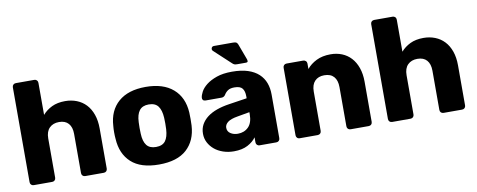

<svg xmlns="http://www.w3.org/2000/svg" viewBox="-63 -1016 3270 1316"><g transform="rotate(-10 1572.0 -357.5)"><path d="M84 0Q73 0 66 -7Q59 -14 59 -25V-685Q59 -696 66 -703Q73 -710 84 -710H212Q223 -710 230 -703Q237 -696 237 -685V-462Q264 -493 302.5 -511.5Q341 -530 395 -530Q438 -530 475 -515.5Q512 -501 539 -472.5Q566 -444 581 -401.5Q596 -359 596 -304V-25Q596 -14 589 -7Q582 0 571 0H442Q431 0 424 -7Q417 -14 417 -25V-298Q417 -345 394.5 -370.5Q372 -396 329 -396Q287 -396 262 -371Q237 -346 237 -298V-25Q237 -14 230 -7Q223 0 212 0Z M955 10Q828 10 762.5 -50Q697 -110 691 -215Q689 -235 689 -260Q689 -285 691 -305Q697 -411 765 -470.5Q833 -530 955 -530Q1077 -530 1145.5 -470.5Q1214 -411 1220 -305Q1221 -285 1221 -260Q1221 -235 1220 -215Q1214 -110 1148 -50Q1082 10 955 10ZM955 -112Q1000 -112 1020.5 -139Q1041 -166 1044 -220Q1045 -235 1045 -260Q1045 -285 1044 -300Q1041 -353 1020.5 -380.5Q1000 -408 955 -408Q911 -408 890 -380.5Q869 -353 867 -300Q866 -285 866 -260Q866 -235 867 -220Q869 -166 890 -139Q911 -112 955 -112Z M1476 10Q1436 10 1401 -2Q1366 -14 1341 -35Q1316 -56 1301.5 -84Q1287 -112 1287 -145Q1287 -181 1302.5 -209Q1318 -237 1345.5 -258Q1373 -279 1412 -293Q1451 -307 1499 -314L1624 -333V-347Q1624 -383 1609 -402Q1594 -421 1554 -421Q1525 -421 1508.5 -410Q1492 -399 1481 -380Q1471 -367 1456 -367H1344Q1333 -367 1327 -373.5Q1321 -380 1322 -389Q1323 -406 1336 -430.5Q1349 -455 1377 -477Q1405 -499 1449 -514.5Q1493 -530 1556 -530Q1621 -530 1666.5 -515Q1712 -500 1741 -473Q1770 -446 1783.5 -409.5Q1797 -373 1797 -329V-25Q1797 -14 1790 -7Q1783 0 1772 0H1656Q1645 0 1638 -7Q1631 -14 1631 -25V-60Q1611 -31 1572.5 -10.5Q1534 10 1476 10ZM1523 -104Q1568 -104 1597 -133Q1626 -162 1626 -222V-236L1541 -221Q1493 -213 1472 -196.5Q1451 -180 1451 -158Q1451 -132 1472.5 -118Q1494 -104 1523 -104ZM1603 -574Q1589 -574 1582 -576.5Q1575 -579 1567 -587L1453 -693Q1444 -701 1448 -713Q1452 -725 1466 -725H1595Q1608 -725 1617 -722.5Q1626 -720 1632 -706L1671 -601Q1675 -592 1675 -583Q1675 -574 1661 -574Z M1935 0Q1924 0 1917 -7Q1910 -14 1910 -25V-495Q1910 -506 1917 -513Q1924 -520 1935 -520H2050Q2061 -520 2068.5 -513Q2076 -506 2076 -495V-457Q2102 -489 2143.5 -509.5Q2185 -530 2242 -530Q2285 -530 2321 -515.5Q2357 -501 2383.5 -472.5Q2410 -444 2425 -401.5Q2440 -359 2440 -304V-25Q2440 -14 2433 -7Q2426 0 2415 0H2289Q2278 0 2271 -7Q2264 -14 2264 -25V-298Q2264 -345 2241.5 -370.5Q2219 -396 2175 -396Q2133 -396 2109 -371Q2085 -346 2085 -298V-25Q2085 -14 2078 -7Q2071 0 2060 0Z M2578 0Q2567 0 2560 -7Q2553 -14 2553 -25V-685Q2553 -696 2560 -703Q2567 -710 2578 -710H2706Q2717 -710 2724 -703Q2731 -696 2731 -685V-462Q2758 -493 2796.5 -511.5Q2835 -530 2889 -530Q2932 -530 2969 -515.5Q3006 -501 3033 -472.5Q3060 -444 3075 -401.5Q3090 -359 3090 -304V-25Q3090 -14 3083 -7Q3076 0 3065 0H2936Q2925 0 2918 -7Q2911 -14 2911 -25V-298Q2911 -345 2888.5 -370.5Q2866 -396 2823 -396Q2781 -396 2756 -371Q2731 -346 2731 -298V-25Q2731 -14 2724 -7Q2717 0 2706 0Z"/></g></svg>

Font: Fz Rubik
Style: Bold
Weight: 700
Designer: Hubert and Fischer
Foundry: Hubert and Fischer
Version: Vit hóa bi FontZin.com